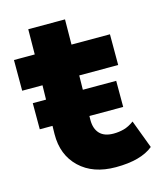

<svg xmlns="http://www.w3.org/2000/svg" viewBox="-97 -685 643 767"><g transform="rotate(-15 224.0 -301.5)"><path d="M288 10Q194 10 139 -42.5Q84 -95 85 -181L89 -382H5V-509H91L92 -613H244L243 -509H402V-382H241L238 -198Q238 -162 257 -142Q276 -122 314 -122Q336 -122 356.5 -127.5Q377 -133 399 -149L443 -32Q392 10 288 10ZM33 -215V-323H378V-215Z"/></g></svg>

Font: Livvic
Style: Bold
Weight: 700
Designer: Jacques Le Bailly, Baron von Fonthausen
Version: Version 1.001; ttfautohint (v1.8.2)